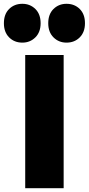

<svg xmlns="http://www.w3.org/2000/svg" viewBox="-56 -989 466 1009"><path d="M76.5 0V-700H278.5V0ZM61.5 -765Q19.5 -765 -8 -792.5Q-35.5 -820 -35.5 -867Q-35.5 -914.5 -8 -941.8Q19.5 -969 61.5 -969Q102 -969 129.8 -941.8Q157.5 -914.5 157.5 -867Q157.5 -820 129.8 -792.5Q102 -765 61.5 -765ZM293.5 -765Q253 -765 225.2 -792.5Q197.5 -820 197.5 -867Q197.5 -914.5 225.2 -941.8Q253 -969 293.5 -969Q335.5 -969 363 -941.8Q390.5 -914.5 390.5 -867Q390.5 -820 363 -792.5Q335.5 -765 293.5 -765Z"/></svg>

Font: Geologica Roman Black
Style: Regular
Weight: 900
Designer: Sindre Bremnes, Frode Helland
Foundry: Monokrom Skriftforlag AS
Version: Version 1.010;gftools[0.9.28]